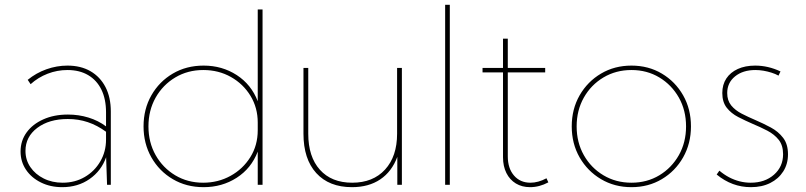

<svg xmlns="http://www.w3.org/2000/svg" viewBox="-20 -772 3368 802"><path d="M442.9 0H427.2L423.3 -115.2Q403.3 -58.6 354.5 -24.4Q305.7 9.8 239.7 9.8Q190.4 9.8 150.9 -9.8Q111.3 -29.3 88.6 -63Q65.9 -96.7 65.9 -139.2Q65.9 -184.1 91.1 -218.8Q116.2 -253.4 160.9 -273.4Q205.6 -293.5 263.7 -293.5Q308.6 -293.5 349.4 -281Q390.1 -268.6 422.9 -244.1V-302.7Q422.9 -357.9 403.6 -397.5Q384.3 -437 348.1 -458.3Q312 -479.5 261.7 -479.5Q218.8 -479.5 179 -464.1Q139.2 -448.7 107.9 -420.4L95.7 -438.5Q130.9 -467.3 174.1 -482.7Q217.3 -498 261.7 -498Q317.4 -498 357.9 -474.6Q398.4 -451.2 420.7 -408.2Q442.9 -365.2 442.9 -306.2ZM241.7 -8.8Q293 -8.8 334 -32.7Q375 -56.6 398.9 -97.7Q422.9 -138.7 422.9 -189V-221.7Q386.2 -248.5 346.9 -261.7Q307.6 -274.9 263.2 -274.9Q185.1 -274.9 135.7 -237.8Q86.4 -200.7 86.4 -141.6Q86.4 -104 106.9 -74Q127.4 -43.9 162.6 -26.4Q197.8 -8.8 241.7 -8.8Z M1076.7 0H1056.6V-138.7Q1029.8 -68.8 968.8 -29.5Q907.7 9.8 830.6 9.8Q758.3 9.8 701.7 -23.7Q645 -57.1 612.3 -114.7Q579.6 -172.4 579.6 -244.1Q579.6 -316.4 612.3 -373.8Q645 -431.2 701.7 -464.6Q758.3 -498 830.6 -498Q907.7 -498 968.8 -458.5Q1029.8 -418.9 1056.6 -349.1V-732.4H1076.7ZM828.6 -8.8Q891.1 -8.8 942.9 -37.4Q994.6 -65.9 1025.6 -115.5Q1056.6 -165 1056.6 -228V-260.3Q1056.6 -321.8 1026.4 -371.6Q996.1 -421.4 944.6 -450.4Q893.1 -479.5 829.1 -479.5Q764.2 -479.5 712.2 -448.5Q660.2 -417.5 630.1 -364.3Q600.1 -311 600.1 -244.1Q600.1 -177.2 630.1 -124Q660.2 -70.8 711.9 -39.8Q763.7 -8.8 828.6 -8.8Z M1658.7 0H1639.6V-116.7Q1616.7 -55.2 1568.4 -22.7Q1520 9.8 1450.2 9.8Q1354.5 9.8 1301 -49.1Q1247.6 -107.9 1247.6 -213.4V-488.3H1267.6V-213.4Q1267.6 -117.2 1316.2 -63Q1364.7 -8.8 1451.2 -8.8Q1538.1 -8.8 1588.4 -63.7Q1638.7 -118.7 1638.7 -213.4V-488.3H1658.7Z M1858.9 0H1839.4V-752H1858.9Z M2270.5 -10.3Q2232.9 9.8 2194.3 9.8Q2160.2 9.8 2134.8 -5.6Q2109.4 -21 2095.2 -49.3Q2081.1 -77.6 2081.1 -115.2V-469.7H1995.6V-488.3H2081.1V-610.4H2101.1V-488.3H2257.3V-469.7H2101.1V-118.7Q2101.1 -68.8 2127 -38.8Q2152.8 -8.8 2195.8 -8.8Q2228 -8.8 2262.7 -27.3Z M2617.7 9.8Q2546.9 9.8 2490.5 -23.7Q2434.1 -57.1 2401.1 -114.5Q2368.2 -171.9 2368.2 -244.1Q2368.2 -316.4 2401.1 -373.8Q2434.1 -431.2 2490.5 -464.6Q2546.9 -498 2617.7 -498Q2688.5 -498 2744.6 -464.6Q2800.8 -431.2 2833.5 -373.8Q2866.2 -316.4 2866.2 -244.1Q2866.2 -172.4 2833.5 -114.7Q2800.8 -57.1 2744.6 -23.7Q2688.5 9.8 2617.7 9.8ZM2617.7 -8.8Q2682.6 -8.8 2734.1 -39.8Q2785.6 -70.8 2815.7 -124Q2845.7 -177.2 2845.7 -244.1Q2845.7 -311 2815.7 -364.3Q2785.6 -417.5 2734.1 -448.5Q2682.6 -479.5 2617.7 -479.5Q2552.7 -479.5 2500.7 -448.5Q2448.7 -417.5 2418.7 -364.3Q2388.7 -311 2388.7 -244.1Q2388.7 -177.2 2418.7 -124Q2448.7 -70.8 2500.7 -39.8Q2552.7 -8.8 2617.7 -8.8Z M2973.6 -43 2984.9 -59.1Q3003.9 -43 3025.1 -31.7Q3046.4 -20.5 3069.3 -14.6Q3092.3 -8.8 3115.7 -8.8Q3174.8 -8.8 3212.9 -42.2Q3251 -75.7 3251 -127.9Q3251 -165 3232.7 -188Q3214.4 -210.9 3185.3 -226.1Q3156.2 -241.2 3124.5 -254.4Q3092.8 -268.1 3063.5 -283.2Q3034.2 -298.3 3015.6 -322Q2997.1 -345.7 2997.1 -383.3Q2997.1 -418.5 3013.9 -444.1Q3030.8 -469.7 3061.8 -483.9Q3092.8 -498 3134.3 -498Q3188.5 -498 3240.2 -473.6L3231.9 -456.1Q3218.8 -463.4 3202.6 -468.5Q3186.5 -473.6 3169.2 -476.6Q3151.9 -479.5 3135.3 -479.5Q3083 -479.5 3050.3 -452.9Q3017.6 -426.3 3017.6 -383.3Q3017.6 -352.1 3034.4 -331.5Q3051.3 -311 3078.4 -297.1Q3105.5 -283.2 3135.3 -270.5Q3168.5 -256.3 3199.7 -239.5Q3231 -222.7 3251.2 -196.3Q3271.5 -169.9 3271.5 -127.4Q3271.5 -86.9 3251.7 -55.9Q3231.9 -24.9 3197.3 -7.6Q3162.6 9.8 3116.7 9.8Q3037.6 9.8 2973.6 -43Z"/></svg>

Font: Kumbh Sans Thin
Style: Regular
Weight: 250
Version: Version 1.004